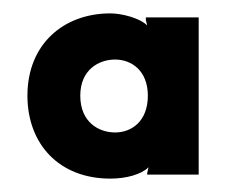

<svg xmlns="http://www.w3.org/2000/svg" viewBox="-20 -761 345 287"><path d="M152 -563C128 -563 100 -578 100 -618C100 -657 128 -672 152 -672C177 -672 201 -655 201 -618C201 -580 177 -563 152 -563ZM21 -618C21 -546 68 -494 145 -494C168 -494 191 -500 202 -511L200 -502V-500H277V-735H198V-731L200 -723C189 -734 162 -741 145 -741C75 -741 21 -695 21 -618Z"/></svg>

Font: Kreadon Extra Bold
Style: Regular
Weight: 800
Designer: kohakuno
Foundry: StudioGnu
Version: Version 1.000;Glyphs 3.1.2 (3151)